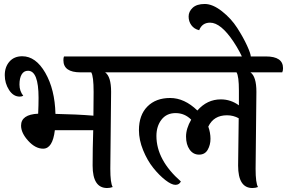

<svg xmlns="http://www.w3.org/2000/svg" viewBox="-20 -940 1444 966"><path d="M539 -478 535 -91Q535 -19 547 1Q534 6 519 6Q446 6 446 -107Q446 -190 449 -285H256Q245 -192 197 -192Q158 -192 122 -231.5Q86 -271 86 -308Q86 -364 172 -368Q174 -412 174 -448Q174 -584 121 -584Q100 -584 89 -565.5Q78 -547 78 -514.5Q78 -482 97 -458Q89 -454 79 -454Q47 -454 25.5 -487.5Q4 -521 4 -562Q4 -603 27.5 -630Q51 -657 92 -657Q160 -657 208 -573.5Q256 -490 259 -367Q366 -365 450 -358Q451 -397 451 -477Q451 -557 439 -576H385Q299 -576 299 -637Q299 -650 302 -656H588Q674 -656 674 -597Q674 -586 669 -576H509Q539 -555 539 -478Z M1178 -107 1181 -345Q1154 -360 1122 -360Q1055 -360 1028 -303Q1039 -272 1039 -241.5Q1039 -211 1025 -186.5Q1011 -162 981.5 -162Q952 -162 934 -187.5Q916 -213 916 -253Q916 -293 942 -338Q909 -371 863.5 -371Q818 -371 792.5 -338Q767 -305 767 -256Q767 -135 890 -27Q882 -10 862.5 -10Q843 -10 812 -34Q781 -58 751 -95.5Q721 -133 700 -184.5Q679 -236 679 -285Q679 -361 721.5 -404Q764 -447 836 -447Q908 -447 973 -384Q1022 -440 1091 -440Q1141 -440 1182 -410V-484Q1182 -557 1170 -576H664Q578 -576 578 -637Q578 -648 582 -656H1318Q1404 -656 1404 -597Q1404 -584 1400 -576H1240Q1270 -555 1270 -478L1266 -91Q1266 -19 1278 1Q1265 6 1250 6Q1178 6 1178 -107Z M1037 -826Q997 -826 982 -788Q957 -794 943 -813Q929 -832 929 -857Q929 -882 949.5 -901Q970 -920 1010 -920Q1050 -920 1096.5 -883.5Q1143 -847 1173.5 -799.5Q1204 -752 1223 -710.5Q1242 -669 1242 -654Q1242 -624 1211 -624Q1189 -679 1155 -730Q1091 -826 1037 -826Z"/></svg>

Font: Laila Medium
Style: Regular
Weight: 500
Designer: Hitesh Malaviya
Foundry: Indian Type Foundry
Version: Version 1.302;PS 1.0;hotconv 1.0.78;makeotf.lib2.5.61930; tt